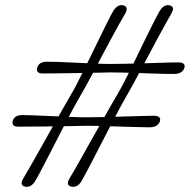

<svg xmlns="http://www.w3.org/2000/svg" viewBox="-20 -722 736 745"><path d="M288.5 -344.5Q278.5 -327.5 264.2 -301.2Q250 -275 233.5 -243.2Q217 -211.5 200.2 -178.5Q183.5 -145.5 167.2 -114.5Q151 -83.5 138 -58.5Q125 -33.5 116 -18.5Q99 7.5 77 2Q54.5 -3 70.5 -30Q79.5 -45 93.8 -69.8Q108 -94.5 125.5 -125.5Q143 -156.5 161.2 -189.2Q179.5 -222 197.5 -253.5Q215.5 -285 230.5 -311.5Q245.5 -338 255.5 -355Q266 -372.5 279.5 -398.8Q293 -425 308.5 -456.2Q324 -487.5 340 -520.5Q356 -553.5 371 -584.2Q386 -615 398.5 -640Q411 -665 419.5 -679.5Q437 -707 459.5 -701Q481 -695 464.5 -667Q455 -651.5 441.2 -626.5Q427.5 -601.5 411 -571Q394.5 -540.5 377.2 -508Q360 -475.5 343.5 -444.2Q327 -413 312.8 -387.2Q298.5 -361.5 288.5 -344.5ZM408.5 -441Q390 -440.5 363.2 -440Q336.5 -439.5 306 -439Q275.5 -438.5 245.5 -438Q215.5 -437.5 189.8 -437.2Q164 -437 147.5 -437Q117.5 -436.5 124.5 -460Q131 -482 161 -482.5Q177.5 -482.5 202.5 -481.8Q227.5 -481 256.8 -479.5Q286 -478 316.2 -476.8Q346.5 -475.5 373 -474.5Q399.5 -473.5 418.5 -474Q437 -474 463 -474.5Q489 -475 518.5 -475.8Q548 -476.5 576.8 -477.5Q605.5 -478.5 630 -479.2Q654.5 -480 670.5 -480Q701.5 -480 695.5 -458.5Q687.5 -435.5 656 -435Q640 -435 615.8 -435.5Q591.5 -436 563.2 -437Q535 -438 506 -439Q477 -440 451.8 -440.5Q426.5 -441 408.5 -441ZM468 -344.5Q458 -327.5 444 -301.2Q430 -275 413.5 -243.2Q397 -211.5 380 -178.5Q363 -145.5 347 -114.5Q331 -83.5 317.8 -58.5Q304.5 -33.5 296 -18.5Q279 7.5 256.5 2Q234 -3 250 -30Q259 -45 273.2 -69.8Q287.5 -94.5 304.8 -125.5Q322 -156.5 340.5 -189.2Q359 -222 376.8 -253.5Q394.5 -285 409.8 -311.5Q425 -338 435 -355Q445.5 -372.5 459.2 -398.8Q473 -425 488.5 -456.5Q504 -488 519.8 -520.8Q535.5 -553.5 550.5 -584Q565.5 -614.5 578.2 -639.5Q591 -664.5 599.5 -679.5Q617 -707 639 -701Q661 -695 643.5 -667Q634.5 -651.5 620.8 -626.5Q607 -601.5 590.5 -571Q574 -540.5 556.8 -508Q539.5 -475.5 523 -444.2Q506.5 -413 492.2 -387.2Q478 -361.5 468 -344.5ZM313 -234Q294.5 -233.5 268 -233Q241.5 -232.5 211 -232Q180.5 -231.5 150.5 -231.2Q120.5 -231 94.8 -230.8Q69 -230.5 52.5 -230.5Q23 -230 29.5 -253Q36 -275.5 66.5 -275.5Q82.5 -275.5 107.5 -274.5Q132.5 -273.5 162 -272.2Q191.5 -271 221.5 -269.8Q251.5 -268.5 278 -267.5Q304.5 -266.5 324 -267Q342.5 -267 368.2 -267.5Q394 -268 423.5 -268.8Q453 -269.5 481.8 -270.5Q510.5 -271.5 535 -272Q559.5 -272.5 575.5 -273Q606.5 -273 600.5 -251.5Q592.5 -228.5 561 -228Q545 -228 520.8 -228.8Q496.5 -229.5 468 -230.2Q439.5 -231 410.8 -232Q382 -233 356.8 -233.5Q331.5 -234 313 -234Z"/></svg>

Font: Fraunces Medium
Style: Italic
Weight: 500
Italic angle: -16°
Version: Version 1.000;[b76b70a41]